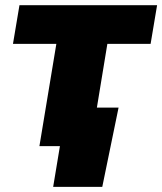

<svg xmlns="http://www.w3.org/2000/svg" viewBox="-20 -561 623 737"><path d="M131.3 0 196.3 -392.6H29.8L54.7 -541H583L558.1 -392.6H392.1L327.6 0ZM184.1 156.2 210 0H163.1L188 -147.9H435.1L372.6 156.2Z"/></svg>

Font: Inter 17pt Black
Style: Italic
Weight: 900
Italic angle: -9.3988°
Version: Version 4.001;git-66647c0bb